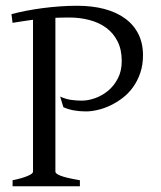

<svg xmlns="http://www.w3.org/2000/svg" viewBox="-20 -650 563 670"><path d="M23.9 0V-21Q57.1 -27.8 76.2 -35.9Q95.2 -43.9 95.2 -50.8V-581.1Q76.7 -578.6 59.1 -575.9Q41.5 -573.2 23.9 -570.3L20 -600.6Q43.5 -606.9 71 -612.3Q98.6 -617.7 128.4 -621.6Q158.2 -625.5 188.7 -627.7Q219.2 -629.9 249 -629.9Q301.8 -629.9 344.2 -618.7Q386.7 -607.4 416.7 -585.4Q446.8 -563.5 462.9 -531.2Q479 -499 479 -457Q479 -423.3 469.5 -395.5Q460 -367.7 444.3 -345.9Q428.7 -324.2 408 -308.3Q387.2 -292.5 365.2 -282Q343.3 -271.5 321 -266.4Q298.8 -261.2 279.8 -261.2Q233.9 -261.2 201.2 -275.9L189.9 -313Q210.4 -303.7 229.2 -301.3Q248 -298.8 265.1 -298.8Q287.6 -298.8 312.3 -307.6Q336.9 -316.4 357.4 -333.5Q377.9 -350.6 391.4 -376.5Q404.8 -402.3 404.8 -437Q404.8 -477.1 390.1 -505.9Q375.5 -534.7 350.6 -553Q325.7 -571.3 292.2 -580.1Q258.8 -588.9 221.2 -588.9Q209 -588.9 197 -588.6Q185.1 -588.4 173.3 -587.9V-50.8Q173.3 -47.9 177.2 -44.4Q181.2 -41 190.7 -37.1Q200.2 -33.2 216.8 -29.3Q233.4 -25.4 258.8 -21V0Z"/></svg>

Font: Gentium
Style: Regular
Weight: 400
Designer: J. Victor Gaultney
Version: Version 1.03; 2011; OFL 1.1 release